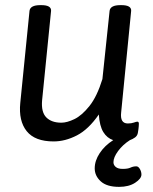

<svg xmlns="http://www.w3.org/2000/svg" viewBox="-20 -545 597 748"><path d="M189 6Q116 6 84 -34Q52 -74 59 -144L95 -503Q98 -525 137 -525H141Q180 -525 179 -503L144 -154Q140 -108 160.5 -87.5Q181 -67 219 -67Q241 -67 270 -81Q299 -95 328.5 -132Q358 -169 379 -237L407 -503Q410 -525 449 -525H453Q492 -525 491 -503L452 -107Q447 -64 478 -64Q492 -64 501.5 -67.5Q511 -71 515 -71Q521 -71 521 -63Q521 -62 520.5 -53Q520 -44 517 -27Q515 -16 506 -9.5Q497 -3 486 1Q458 19 440 43.5Q422 68 422 87Q422 98 431 105.5Q440 113 458 113Q478 113 488.5 108Q499 103 511 103Q519 103 525 113.5Q531 124 531 135Q531 151 506.5 167Q482 183 444 183Q396 183 372.5 161.5Q349 140 349 111Q349 81 368.5 51.5Q388 22 421 1Q397 -7 382.5 -30.5Q368 -54 365 -99Q325 -41 279.5 -17.5Q234 6 189 6Z"/></svg>

Font: Asap
Style: Italic
Weight: 400
Italic angle: -6°
Designer: Pablo Cosgaya
Foundry: Omnibus-Type
Version: Version 3.001; ttfautohint (v1.8.3)